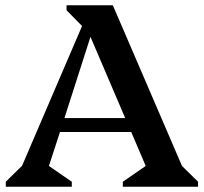

<svg xmlns="http://www.w3.org/2000/svg" viewBox="-20 -710 775 730"><path d="M2 0V-19L64 -80L292 -611L233 -671V-690H409L672 -79L733 -19V0H447V-19L534 -79L479 -208H208L166 -79L253 -19V0ZM225 -261H456L324 -570Z"/></svg>

Font: Platypi Medium
Style: Regular
Weight: 500
Designer: David Sargent
Foundry: Bolt Cutter Type
Version: Version 1.200; ttfautohint (v1.8.4.7-5d5b)